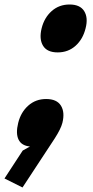

<svg xmlns="http://www.w3.org/2000/svg" viewBox="-57 -643 412 853"><path d="M220.2 -97.2Q213.4 -70.3 186 -27.8L43 189.9L-37.1 149.9L43.9 25.9L76.2 7.8Q38.6 4.4 25.4 -22.9Q12.2 -50.3 23.9 -97.2Q35.6 -144.5 68.6 -173.8Q101.6 -203.1 147.9 -203.1Q195.3 -203.1 213.6 -173.8Q231.9 -144.5 220.2 -97.2ZM323.2 -517.1Q311.5 -469.2 278.8 -439.7Q246.1 -410.2 199.2 -410.2Q152.3 -410.2 134.3 -439.7Q116.2 -469.2 127.9 -517.1Q139.6 -564.5 172.6 -593.8Q205.6 -623 252 -623Q298.8 -623 317.1 -593.5Q335.4 -564 323.2 -517.1Z"/></svg>

Font: Sinkin Sans 800 Black Italic
Style: Regular
Weight: 900
Italic angle: -112°
Designer: Keith Bates
Foundry: K-Type
Version: Sinkin Sans (version 1.0)  by Keith Bates   •   © 2014   www